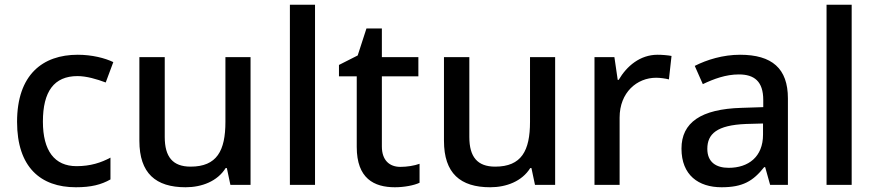

<svg xmlns="http://www.w3.org/2000/svg" viewBox="-20 -780 3696 810"><path d="M300 10C365 10 407 -1 446 -23V-115C407 -94 362 -79 303 -79C210 -79 161 -144 161 -267C161 -394 208 -459 307 -459C345 -459 389 -446 426 -432L458 -518C423 -535 368 -549 308 -549C160 -549 52 -465 52 -266C52 -75 151 10 300 10Z M1037 -539H931V-266C931 -144 895 -77 784 -77C709 -77 675 -118 675 -202V-539H568V-186C568 -49 637 10 763 10C831 10 897 -15 932 -71H937L952 0H1037Z M1309 0V-760H1203V0Z M1669 -76C1623 -76 1591 -104 1591 -162V-458H1745V-539H1591V-660H1526L1489 -546L1410 -506V-458H1485V-160C1485 -27 1558 10 1646 10C1685 10 1727 2 1750 -9V-89C1728 -81 1697 -76 1669 -76Z M2322 -539H2216V-266C2216 -144 2180 -77 2069 -77C1994 -77 1960 -118 1960 -202V-539H1853V-186C1853 -49 1922 10 2048 10C2116 10 2182 -15 2217 -71H2222L2237 0H2322Z M2754 -549C2680 -549 2624 -501 2590 -443H2586L2572 -539H2488V0H2594V-284C2594 -390 2667 -452 2748 -452C2765 -452 2787 -449 2802 -445L2813 -544C2797 -547 2773 -549 2754 -549Z M3102 -549C3030 -549 2962 -528 2911 -502L2945 -425C2991 -447 3042 -466 3097 -466C3162 -466 3200 -437 3200 -358V-328L3108 -325C2937 -320 2855 -263 2855 -153C2855 -41 2927 10 3024 10C3114 10 3157 -16 3204 -75H3208L3229 0H3304V-365C3304 -491 3237 -549 3102 -549ZM3127 -257 3199 -259V-212C3199 -118 3137 -72 3054 -72C3001 -72 2964 -96 2964 -152C2964 -215 3004 -252 3127 -257Z M3573 0V-760H3467V0Z"/></svg>

Font: Noto Sans Malayalam Medium
Style: Regular
Weight: 500
Designer: Jelle Bosma - Monotype Design Team
Foundry: Monotype Imaging Inc.
Version: Version 2.104